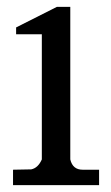

<svg xmlns="http://www.w3.org/2000/svg" viewBox="-20 -540 325 560"><path d="M185 -520H146L27 -460V-440H102V-75Q91 -50 71 -46L18 -45V0H269V-45H221Q192 -45 185 -75Z"/></svg>

Font: Sawarabi Mincho
Style: Regular
Weight: 400
Version: Version 1.082; ttfautohint (v1.8.4.7-5d5b)